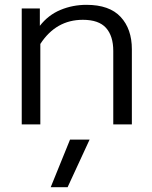

<svg xmlns="http://www.w3.org/2000/svg" viewBox="-20 -515 631 795"><path d="M70 -480H145V-408Q180 -453 230.5 -474Q281 -495 338 -495Q433 -495 479.5 -445Q526 -395 526 -311V0H449V-304Q449 -366 419 -399.5Q389 -433 323 -433Q212 -433 147 -333V0H70ZM270 63H351L260 260H190Z"/></svg>

Font: Prompt Light
Style: Regular
Weight: 300
Designer: Katatrad Team
Foundry: CadsonDemak
Version: Version 1.001